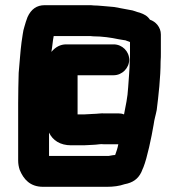

<svg xmlns="http://www.w3.org/2000/svg" viewBox="-20 -682 689 740"><path d="M340 -243C327 -243 317 -241 303 -241H279V-392H418C451 -392 478 -420 478 -452C478 -484 451 -511 418 -511H235C213 -511 194 -501 178 -482C182 -502 183 -525 187 -543H322C327 -543 332 -543 339 -542C374 -542 408 -537 436 -531L460 -527C462 -527 464 -527 465 -526L481 -520V-477C481 -468 481 -458 480 -449C480 -416 476 -380 474 -346C472 -306 464 -273 458 -241C451 -244 444 -245 436 -245H382C370 -246 353 -243 340 -243ZM74 -579C68 -562 67 -541 63 -519C58 -481 56 -442 52 -401C51 -369 50 -318 50 -284V-63C50 -51 52 -39 56 -27C71 9 96 38 146 38H392C417 38 440 35 460 28C492 22 512 8 525 -19C528 -26 530 -32 533 -38C547 -73 564 -153 572 -201C575 -224 580 -237 584 -258C591 -314 599 -384 599 -446C600 -457 600 -467 600 -477V-549C600 -577 580 -599 558 -606C548 -621 536 -627 519 -633C505 -636 496 -642 479 -644C458 -648 441 -651 420 -655L398 -657C383 -658 358 -661 342 -661C335 -662 328 -662 322 -662H152C122 -662 100 -647 86 -616C81 -604 78 -592 74 -579ZM254 -122H303C317 -122 330 -124 342 -124C353 -124 368 -128 380 -126H436C433 -110 429 -99 424 -85C421 -84 419 -84 416 -84C409 -83 404 -82 399 -81H169V-171C183 -141 212 -122 254 -122Z"/></svg>

Font: Electronic
Style: Nord
Weight: 900
Version: Version 1.011